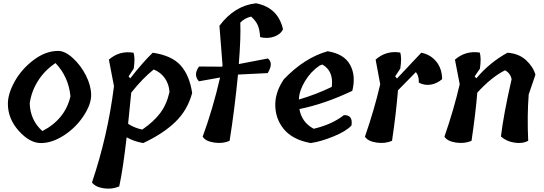

<svg xmlns="http://www.w3.org/2000/svg" viewBox="-20 -871 3315 1169"><path d="M28 -239Q28 -301 70 -376Q112 -451 185 -506Q258 -561 334 -561Q376 -561 424 -517Q472 -473 503 -412Q534 -351 535 -294Q536 -237 489 -165.5Q442 -94 369.5 -47Q297 0 229 0Q161 0 94.5 -74Q28 -148 28 -239ZM318 -487Q251 -442 211 -378Q171 -314 161 -242Q164 -139 238 -73Q377 -145 409 -285Q397 -404 318 -487Z M763 -406 773 -394Q853 -496 910 -550Q1026 -533 1080 -472.5Q1134 -412 1150 -305Q1122 -200 1047 -128Q972 -56 852 0Q797 -9 751 -35Q729 158 706 264Q662 283 611.5 275.5Q561 268 540 240Q636 -44 674 -346L643 -508Q707 -564 793 -550Q804 -517 794 -453ZM846 -82Q915 -129 955 -182Q995 -235 1012 -311Q1009 -359 983.5 -395Q958 -431 916 -448Q851 -397 779 -307Q775 -260 760 -117Q799 -92 846 -82Z M1335 -473 1316 -714Q1408 -837 1539 -851Q1673 -825 1703 -693Q1688 -661 1648 -647.5Q1608 -634 1564 -645Q1561 -692 1549 -718.5Q1537 -745 1509 -770Q1469 -761 1443 -733Q1447 -645 1434 -481L1611 -515Q1647 -487 1610 -426L1429 -417Q1408 -201 1378 -14Q1337 5 1284 -3Q1231 -11 1214 -39Q1276 -208 1320 -399L1191 -376Q1155 -416 1192 -466L1333 -465Z M1975 -559Q2075 -543 2111.5 -476.5Q2148 -410 2125 -318Q1957 -238 1803 -207Q1817 -126 1890 -87Q2001 -113 2074 -170Q2130 -172 2120 -107Q2088 -72 2011 -40.5Q1934 -9 1872 0Q1761 -20 1707.5 -85.5Q1654 -151 1656 -241Q1659 -316 1708 -388Q1833 -519 1975 -559ZM1800 -268V-265Q1908 -297 2000 -342Q2012 -439 1943 -478L1926 -472Q1872 -435 1837 -377Q1802 -319 1800 -268Z M2386 -406 2397 -393Q2539 -544 2545 -550Q2601 -539 2636 -496.5Q2671 -454 2672 -389Q2639 -361 2601 -355.5Q2563 -350 2530 -368Q2531 -411 2512 -432Q2448 -368 2403 -321Q2392 -183 2367 -14Q2325 5 2272 -3Q2219 -11 2202 -39Q2259 -203 2295 -358L2267 -508Q2331 -565 2417 -551Q2427 -518 2417 -453Z M3240 -416 3199 -296Q3189 -164 3196 -14Q3162 5 3112.5 -2.5Q3063 -10 3030 -40Q3046 -175 3095 -389Q3087 -426 3055 -443Q2974 -403 2886 -307Q2876 -183 2851 -14Q2809 5 2756 -3Q2703 -11 2686 -39Q2743 -203 2779 -358L2750 -508Q2815 -564 2901 -551Q2911 -517 2902 -453L2870 -406L2880 -394Q2963 -492 3070 -550Q3139 -545 3182.5 -505Q3226 -465 3240 -416Z"/></svg>

Font: Tillana SemiBold
Style: Regular
Weight: 600
Designer: Lipi Raval (Devanagari, Latin), Jonny Pinhorn (Latin)
Foundry: Indian Type Foundry
Version: Version 2.003;PS 1.0;hotconv 1.0.79;makeotf.lib2.5.61930; tt